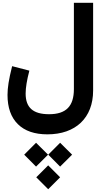

<svg xmlns="http://www.w3.org/2000/svg" viewBox="-20 -705 727 1360"><path d="M405.8 475.1 490.7 390.6 405.8 306.2 321.8 390.6ZM235.4 475.1 320.3 390.6 235.4 306.2 151.4 390.6ZM321.3 635.3 405.8 550.8 321.3 466.3 236.8 550.8ZM327.6 104C214.4 104 161.6 57.6 161.6 -42.5C161.6 -83.5 170.4 -137.7 188 -204.6L65.9 -236.3C53.7 -188 45.4 -148.4 40.5 -117.2C35.6 -85.9 33.2 -57.6 33.2 -32.7C33.2 57.1 57.6 126 106.4 174.3C155.3 222.7 225.1 246.6 315.9 246.6C515.6 246.6 639.6 129.9 639.6 -63.5V-685.1H503.4V-74.2C503.4 47.4 448.2 104 327.6 104Z"/></svg>

Font: Estedad Bold
Style: Regular
Weight: 700
Designer: Amin Abedi
Version: Version 7.3